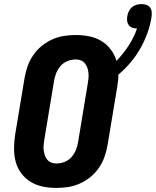

<svg xmlns="http://www.w3.org/2000/svg" viewBox="-20 -915 765 943"><path d="M257 8Q223 8 191 1.5Q159 -5 132 -21Q105 -37 85.5 -62.5Q66 -88 57.5 -119Q49 -150 49 -183.5Q49 -217 54 -251L101 -534Q106 -563 116 -591Q126 -619 143.5 -644.5Q161 -670 185 -689.5Q209 -709 237 -721.5Q265 -734 294 -738.5Q323 -743 352 -743Q386 -743 418.5 -736.5Q451 -730 477.5 -714Q504 -698 523.5 -672.5Q543 -647 552 -616Q585 -650 611.5 -690.5Q638 -731 653 -775Q641 -775 630 -779Q619 -783 612.5 -791.5Q606 -800 604.5 -811.5Q603 -823 605 -835Q607 -847 612.5 -859Q618 -871 628 -879.5Q638 -888 650.5 -891.5Q663 -895 675 -895Q688 -895 699.5 -891Q711 -887 717.5 -877.5Q724 -868 725 -855.5Q726 -843 724 -830Q718 -791 704 -752.5Q690 -714 669.5 -677.5Q649 -641 621.5 -608.5Q594 -576 561 -548Q562 -532 559.5 -516Q557 -500 555 -484L508 -201Q503 -172 493 -144Q483 -116 465.5 -90.5Q448 -65 424 -45.5Q400 -26 372 -13.5Q344 -1 315 3.5Q286 8 257 8ZM257 -112Q277 -112 297.5 -120Q318 -128 332 -144.5Q346 -161 353.5 -180.5Q361 -200 364 -220L411 -504Q413 -517 414.5 -530.5Q416 -544 414.5 -557Q413 -570 409 -582Q405 -594 397 -604Q389 -614 377 -618.5Q365 -623 352 -623Q332 -623 311.5 -615Q291 -607 277 -590.5Q263 -574 255.5 -554.5Q248 -535 245 -515L198 -231Q196 -218 194.5 -204.5Q193 -191 194.5 -178Q196 -165 200 -153Q204 -141 212 -131Q220 -121 232 -116.5Q244 -112 257 -112Z"/></svg>

Font: Iosevka Heavy Extended Oblique
Style: Regular
Weight: 900
Width: 7
Italic angle: -9°
Monospace: yes
Designer: Belleve Invis
Foundry: Belleve Invis
Version: Version 32.5.0; ttfautohint (v1.8.4)